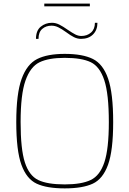

<svg xmlns="http://www.w3.org/2000/svg" viewBox="-20 -1036 716 1062"><path d="M70 -361Q70 -518 99.5 -599.5Q129 -681 185.5 -709.5Q242 -738 338 -738Q437 -738 493.5 -710Q550 -682 578 -601Q606 -520 606 -361Q606 -203 577.5 -124.5Q549 -46 493 -20Q437 6 338 6Q239 6 183 -20Q127 -46 98.5 -124.5Q70 -203 70 -361ZM582 -361Q582 -516 557 -592Q532 -668 482 -692Q432 -716 338 -716Q249 -716 198.5 -691.5Q148 -667 121 -590.5Q94 -514 94 -361Q94 -211 117.5 -138Q141 -65 191 -40.5Q241 -16 338 -16Q431 -16 482 -40.5Q533 -65 557.5 -139Q582 -213 582 -361ZM225 -1016H477V-1001H225ZM267 -910Q288 -910 308 -900Q328 -890 355 -871Q380 -854 396.5 -845.5Q413 -837 430 -837Q462 -837 483.5 -856Q505 -875 505 -910H519Q519 -870 494.5 -845.5Q470 -821 428 -821Q408 -821 389 -830.5Q370 -840 346 -858Q321 -876 302.5 -885Q284 -894 265 -894Q234 -894 213.5 -876Q193 -858 193 -821H179Q179 -867 205.5 -888.5Q232 -910 267 -910Z"/></svg>

Font: Exo Thin
Style: Regular
Weight: 250
Designer: Natanael Gama
Foundry: Natanael Gama
Version: Version 1.500; ttfautohint (v1.6)